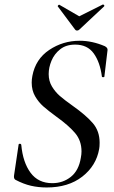

<svg xmlns="http://www.w3.org/2000/svg" viewBox="-20 -816 505 848"><path d="M48 -22Q40 -27 42 -41L62 -176Q62 -181 67.5 -181Q73 -181 74 -176Q81 -99 115 -53Q149 -7 211 -7Q258 -7 293 -35Q328 -63 337 -119Q340 -134 340 -147Q340 -195 311.5 -228.5Q283 -262 230 -300Q193 -327 171.5 -346Q150 -365 135 -391Q120 -417 120 -451Q120 -466 123 -481Q137 -555 197.5 -595.5Q258 -636 332 -636Q387 -636 443 -612Q456 -605 455 -595L441 -478Q441 -475 435.5 -475Q430 -475 430 -478Q422 -541 394 -580Q366 -619 312 -619Q272 -619 246 -598.5Q220 -578 207.5 -548Q195 -518 195 -489Q195 -458 209.5 -434Q224 -410 244 -392.5Q264 -375 302 -348Q360 -307 390 -272Q420 -237 420 -186Q420 -168 418 -158Q405 -84 343.5 -36Q282 12 186 12Q150 12 117 4.5Q84 -3 48 -22ZM235 -789Q235 -791 238 -793.5Q241 -796 242 -795L330 -744L434 -796H435Q438 -796 440 -793Q442 -790 440 -788L330 -685Q326 -681 320 -681Q315 -681 312 -685L235 -788Z"/></svg>

Font: Cormorant Garamond Medium
Style: Italic
Weight: 500
Italic angle: -10°
Designer: Christian Thalmann (Catharsis Fonts)
Foundry: Catharsis Fonts
Version: Version 4.000